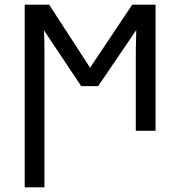

<svg xmlns="http://www.w3.org/2000/svg" viewBox="-20 -556 766 816"><path d="M168.9 -333V240.2H85V-536.1H189L362.8 -268.1L542 -536.1H641.1V0H557.1V-337.9L559.1 -428.2L397 -189.9H325.2L167 -426.8Q168.9 -387.7 168.9 -333Z"/></svg>

Font: NotoSans
Style: Regular
Weight: 400
Designer: Monotype Design team
Foundry: Monotype Imaging Inc.
Version: Version 1.04